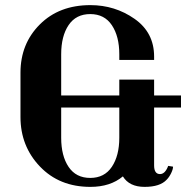

<svg xmlns="http://www.w3.org/2000/svg" viewBox="-20 -720 752 750"><path d="M605 -40Q625 -40 637 -72L656 -69Q656 -59 648.5 -43.5Q641 -28 631 -18Q605 10 545 10Q485 10 460 -31Q411 10 333 10Q212 10 136 -69.5Q60 -149 60 -263V-436Q60 -549 135.5 -624.5Q211 -700 333 -700Q429 -700 505.5 -646.5Q582 -593 582 -499V-486H446V-508Q446 -578 417 -621.5Q388 -665 332.5 -665Q277 -665 248 -622Q219 -579 219 -508V-347H446V-409H582V-347H687V-300H582V-74Q582 -40 605 -40ZM446 -182V-300H219V-182Q219 -111 248 -68Q277 -25 332.5 -25Q388 -25 417 -68.5Q446 -112 446 -182Z"/></svg>

Font: Trochut
Style: Bold
Weight: 700
Designer: Andreu Balius
Foundry: Andreu Balius
Version: Version 1.001